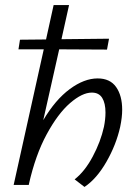

<svg xmlns="http://www.w3.org/2000/svg" viewBox="-20 -731 536 759"><path d="M391 -230Q397 -260 397 -286Q397 -323 384 -344Q371 -365 343 -365Q305 -365 257 -323.5Q209 -282 164.5 -200Q120 -118 94 -2V0H34L153 -536H53L59 -574L162 -575L192 -711H253L223 -576L411 -578L403 -535L214 -536L151 -256Q199 -337 256 -379Q313 -421 366 -421Q415 -421 439 -387Q463 -353 463 -297Q463 -267 455 -229Q439 -158 400.5 -91Q362 -24 314 8L275 -22Q315 -53 346.5 -112Q378 -171 391 -230Z"/></svg>

Font: LXGW Bright GB
Style: Italic
Weight: 400
Italic angle: -12°
Designer: Christian Thalmann (Catharsis Fonts)
Foundry: LXGW / Christian Thalmann (Catharsis Fonts) / Fontworks Inc.
Version: Version 5.510